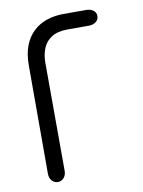

<svg xmlns="http://www.w3.org/2000/svg" viewBox="-75 -679 545 734"><g transform="rotate(-10 197.5 -311.5)"><path d="M222 -626H310Q327 -626 338 -618Q349 -610 349 -596Q349 -582 338 -573.5Q327 -565 310 -565H228Q189 -565 165.5 -550Q142 -535 132 -510Q122 -485 122 -455L123 -35Q123 -18 113.5 -7.5Q104 3 90 3Q77 3 67.5 -7.5Q58 -18 58 -35V-456Q58 -500 70.5 -532Q83 -564 105.5 -585Q128 -606 158 -616Q188 -626 222 -626Z"/></g></svg>

Font: Beiruti
Style: Regular
Weight: 400
Version: Version 1.00